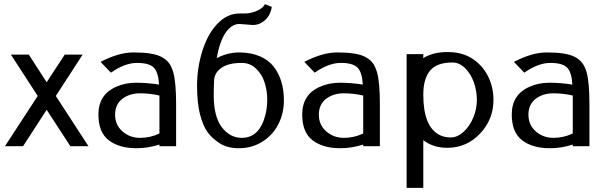

<svg xmlns="http://www.w3.org/2000/svg" viewBox="-20 -702 2907 922"><path d="M3.9 0ZM161.1 -241.2 32.2 -439.9H118.2L204.1 -307.1L291 -439.9H377L248 -241.2L404.8 0H317.9L204.1 -174.8L90.8 0H3.9Z M452.6 0ZM462.9 -404.8Q549.8 -450.2 620.6 -450.2Q712.4 -450.2 752.4 -430.2Q775.9 -418.5 789.6 -401.6Q803.2 -384.8 812 -355Q825.7 -306.6 825.7 -202.1V0H745.6V-7.8Q690.4 9.8 636.7 9.8Q551.8 9.8 502.2 -28.6Q452.6 -66.9 452.6 -151.9Q452.6 -248 537.6 -285.2Q581.1 -304.7 632.8 -304.7H634.3Q687 -304.7 743.7 -295.9Q740.7 -354.5 718.5 -377.2Q696.3 -399.9 637.9 -399.9Q579.6 -399.9 512.7 -353ZM745.6 -61V-243.2Q700.2 -253.9 651.4 -253.9Q602.5 -253.9 567.6 -227.5Q532.7 -201.2 532.7 -151.4Q532.7 -101.6 568.4 -70.8Q604 -40 652.8 -40Q701.7 -40 745.6 -61Z M1194.3 -582 1129.4 -586.9Q1093.8 -586.9 1064.9 -547.1Q1036.1 -507.3 1020.5 -422.9Q1073.7 -450.2 1128.9 -450.2Q1184.1 -450.2 1226.8 -432.1Q1269.5 -414.1 1294.4 -381.8Q1343.3 -318.8 1343.3 -220.2Q1343.3 -157.7 1316.7 -105.5Q1290 -53.2 1240 -21.7Q1189.9 9.8 1126.5 9.8Q1071.8 9.8 1034.7 -14.2Q997.6 -38.1 976.3 -67.9Q955.1 -97.7 940.7 -151.9Q926.3 -206.1 926.3 -291.3Q926.3 -376.5 952.1 -458.5Q978 -540.5 1024.9 -588.9Q1071.8 -637.2 1129.4 -637.2H1154.3Q1184.1 -637.2 1213.9 -650.1Q1243.7 -663.1 1252.4 -682.1L1285.2 -668.9Q1277.3 -615.7 1232.9 -591.3Q1215.8 -582 1194.3 -582ZM1008.3 -320.8Q1006.3 -274.9 1006.3 -246.1Q1006.3 -141.6 1045.4 -90.8Q1084.5 -40 1141.1 -40Q1228.5 -40 1255.9 -156.2Q1263.2 -187.5 1263.2 -226.3Q1263.2 -265.1 1251 -304.7Q1238.8 -344.2 1210 -372.1Q1181.2 -399.9 1141.1 -399.9Q1141.1 -399.9 1139.2 -399.9Q1057.6 -399.9 1023.9 -358.4Q1011.2 -342.8 1008.3 -320.8Z M1431.2 0ZM1441.4 -404.8Q1528.3 -450.2 1599.1 -450.2Q1690.9 -450.2 1731 -430.2Q1754.4 -418.5 1768.1 -401.6Q1781.7 -384.8 1790.5 -355Q1804.2 -306.6 1804.2 -202.1V0H1724.1V-7.8Q1668.9 9.8 1615.2 9.8Q1530.3 9.8 1480.7 -28.6Q1431.2 -66.9 1431.2 -151.9Q1431.2 -248 1516.1 -285.2Q1559.6 -304.7 1611.3 -304.7H1612.8Q1665.5 -304.7 1722.2 -295.9Q1719.2 -354.5 1697 -377.2Q1674.8 -399.9 1616.5 -399.9Q1558.1 -399.9 1491.2 -353ZM1724.1 -61V-243.2Q1678.7 -253.9 1629.9 -253.9Q1581.1 -253.9 1546.1 -227.5Q1511.2 -201.2 1511.2 -151.4Q1511.2 -101.6 1546.9 -70.8Q1582.5 -40 1631.3 -40Q1680.2 -40 1724.1 -61Z M1932.6 0ZM2012.7 -28.8V200.2H1932.6V-441.9H2012.7V-422.9Q2059.1 -452.1 2128.9 -452.1Q2198.7 -452.1 2247.6 -420.7Q2296.4 -389.2 2323 -336.9Q2349.6 -284.7 2349.6 -222.2Q2349.6 -127.9 2284.9 -60.1Q2220.2 7.8 2127.9 7.8Q2060.1 7.8 2012.7 -28.8ZM2012.7 -248V-246.1Q2012.7 -95.7 2088.9 -54.7Q2112.3 -42 2144.5 -42Q2176.8 -42 2206.5 -69.3Q2236.3 -96.7 2253.2 -138.2Q2270 -179.7 2270 -222.4Q2270 -265.1 2255.6 -306.2Q2241.2 -347.2 2213.6 -374.5Q2186 -401.9 2152.8 -401.9Q2077.1 -401.9 2044.9 -362.5Q2012.7 -323.2 2012.7 -248Z M2437.5 0ZM2447.8 -404.8Q2534.7 -450.2 2605.5 -450.2Q2697.3 -450.2 2737.3 -430.2Q2760.7 -418.5 2774.4 -401.6Q2788.1 -384.8 2796.9 -355Q2810.5 -306.6 2810.5 -202.1V0H2730.5V-7.8Q2675.3 9.8 2621.6 9.8Q2536.6 9.8 2487.1 -28.6Q2437.5 -66.9 2437.5 -151.9Q2437.5 -248 2522.5 -285.2Q2565.9 -304.7 2617.7 -304.7H2619.1Q2671.9 -304.7 2728.5 -295.9Q2725.6 -354.5 2703.4 -377.2Q2681.2 -399.9 2622.8 -399.9Q2564.5 -399.9 2497.6 -353ZM2730.5 -61V-243.2Q2685.1 -253.9 2636.2 -253.9Q2587.4 -253.9 2552.5 -227.5Q2517.6 -201.2 2517.6 -151.4Q2517.6 -101.6 2553.2 -70.8Q2588.9 -40 2637.7 -40Q2686.5 -40 2730.5 -61Z"/></svg>

Font: Pfennig
Style: Medium
Weight: 500
Version: Version 20120410 ; ttfautohint (v0.8)